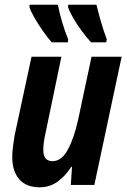

<svg xmlns="http://www.w3.org/2000/svg" viewBox="-20 -786 538 816"><path d="M149 10Q91 10 61.5 -24.5Q32 -59 32 -119Q32 -137 35 -161.5Q38 -186 42 -210L114 -545H241L174 -223Q164 -179 164 -149Q164 -101 203 -101Q242 -101 268.5 -150.5Q295 -200 312 -277L369 -545H497L381 0H281L286 -77H283Q257 -37 224 -13.5Q191 10 149 10ZM367 -606Q347 -628 327 -655Q307 -682 291.5 -709Q276 -736 269 -756L270 -766H390Q397 -736 407.5 -699Q418 -662 434 -618L431 -606ZM200 -606Q182 -626 162.5 -654Q143 -682 127 -709.5Q111 -737 105 -756L106 -766H226Q232 -733 244 -692.5Q256 -652 270 -618L268 -606Z"/></svg>

Font: Noto Sans Condensed
Style: Bold Italic
Weight: 700
Width: 3
Italic angle: -12°
Designer: Monotype Design Team
Foundry: Monotype Imaging Inc.
Version: Version 2.013; ttfautohint (v1.8.4.7-5d5b)